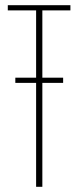

<svg xmlns="http://www.w3.org/2000/svg" viewBox="-20 -719 301 739"><path d="M251 -679H143V-420H223V-400H143V0H119V-400H39V-420H119V-679H10V-699H251Z"/></svg>

Font: Moniqa Thin Paragraph
Style: Regular
Weight: 100
Designer: Rajesh Rajput
Foundry: Rajesh Rajput
Version: Version 1.000